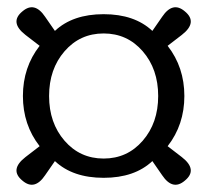

<svg xmlns="http://www.w3.org/2000/svg" viewBox="-20 -598 570 528"><path d="M42 -101Q5 -131 50 -166L89 -196Q43 -255 43 -334Q43 -413 89 -472L50 -502Q5 -537 42 -567Q75 -595 104 -552L131 -513Q180 -559 265 -559Q350 -559 399 -513L426 -552Q455 -595 488 -567Q525 -537 480 -502L441 -472Q487 -413 487 -334Q487 -255 441 -196L480 -166Q525 -131 488 -101Q455 -73 426 -116L399 -155Q350 -109 265 -109Q180 -109 131 -155L104 -116Q75 -73 42 -101ZM157.5 -457Q115 -408 115 -334Q115 -260 157.5 -211Q200 -162 265 -162Q330 -162 372.5 -211Q415 -260 415 -334Q415 -408 372.5 -457Q330 -506 265 -506Q200 -506 157.5 -457Z"/></svg>

Font: Linguistics Pro
Style: Regular
Weight: 400
Designer: Stefan Peev, Context Ltd
Foundry: Stefan Peev, Context Ltd
Version: Version 001.000